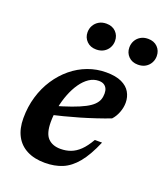

<svg xmlns="http://www.w3.org/2000/svg" viewBox="-126 -748 737 848"><g transform="rotate(20 243.0 -323.5)"><path d="M284 -410Q260 -410 239 -396Q218 -382 201 -357.5Q184 -333 171.8 -301.8Q159.5 -270.5 152.8 -235.8Q146 -201 146 -167Q146 -113.5 167.2 -91.5Q188.5 -69.5 226.5 -69.5Q252.5 -69.5 274.5 -77.8Q296.5 -86 316.5 -105.2Q336.5 -124.5 356 -158.5H390Q362 -92.5 331.2 -55.2Q300.5 -18 264.2 -3Q228 12 182.5 12Q133 12 98 -6Q63 -24 44.8 -58.2Q26.5 -92.5 26.5 -141.5Q26.5 -195.5 40.8 -243.2Q55 -291 80.8 -330Q106.5 -369 141 -397.5Q175.5 -426 216.5 -441.2Q257.5 -456.5 302 -456.5Q347 -456.5 374.8 -443.5Q402.5 -430.5 415.2 -408.5Q428 -386.5 428 -359.5Q428 -336.5 419 -313.2Q410 -290 395 -274Q363.5 -262 329.8 -250.8Q296 -239.5 261 -229.2Q226 -219 190.8 -210Q155.5 -201 121 -193L123 -235Q175 -249.5 211 -262.5Q247 -275.5 269.8 -287.5Q292.5 -299.5 304.8 -311.8Q317 -324 321.8 -337Q326.5 -350 326.5 -365.5Q326.5 -379.5 321.8 -389.2Q317 -399 307.8 -404.5Q298.5 -410 284 -410ZM224.5 -536Q197 -536 180 -553Q163 -570 163 -595Q163 -612.5 171.2 -627Q179.5 -641.5 194.2 -650.2Q209 -659 229 -659Q257 -659 273.8 -642Q290.5 -625 290.5 -599.5Q290.5 -582.5 282.5 -568Q274.5 -553.5 259.8 -544.8Q245 -536 224.5 -536ZM420.5 -536Q393 -536 376.2 -553Q359.5 -570 359.5 -595Q359.5 -612.5 367.5 -627Q375.5 -641.5 390.2 -650.2Q405 -659 425 -659Q453 -659 469.8 -642Q486.5 -625 486.5 -599.5Q486.5 -582.5 478.5 -568Q470.5 -553.5 456 -544.8Q441.5 -536 420.5 -536Z"/></g></svg>

Font: Newsreader 16pt 16pt SemiBold
Style: Italic
Weight: 600
Italic angle: -17°
Version: Version 1.003